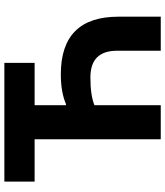

<svg xmlns="http://www.w3.org/2000/svg" viewBox="40 -778 738 857"><g transform="rotate(-90 408.5 -349.0)"><path d="M216 0V-563H27V-698H557V-563H368V-423H373Q426 -446 506 -446Q763 -446 763 -189V0H611V-195Q611 -314 492 -314Q412 -314 368 -296V0Z"/></g></svg>

Font: Anuphan
Style: Bold
Weight: 700
Designer: Mike Abbink, Paul van der Laan, Pieter van Rosmalen, Mint Tantisuwanna
Foundry: Bold Monday; Cadson Demak
Version: Version 3.002;hotconv 1.0.109;makeotfexe 2.5.65596